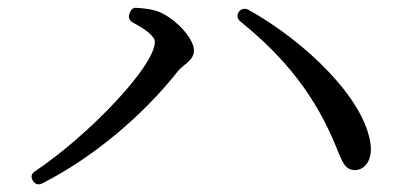

<svg xmlns="http://www.w3.org/2000/svg" viewBox="-20 -593 1040 491"><path d="M64 -131C70 -121 79 -119 90 -125C219 -191 346 -298 435 -411C438 -415 447 -423 453 -428C455 -429 456 -430 457 -431C466 -439 476 -448 476 -464C476 -498 420 -554 377 -566C359 -571 342 -572 327 -573C320 -573 315 -569 311 -558C307 -548 311 -540 322 -534C349 -520 376 -501 376 -486C376 -423 204 -245 71 -156C60 -149 58 -141 64 -131ZM596 -537C711 -444 787 -346 839 -219C855 -179 862 -158 888 -158C911 -158 932 -181 928 -221C915 -341 757 -489 617 -567C607 -573 597 -571 591 -563C585 -554 586 -545 596 -537Z"/></svg>

Font: 寒蝉锦书宋 Text
Style: Regular
Weight: 400
Designer: 寒蝉锦书宋{Warren} 思源宋体{Ryoko NISHIZUKA 西塚涼子 (kana & ideographs); Frank Grießhammer (Latin, Greek & Cyrillic); Wenlong ZHANG 
Foundry: Adobe & ChillType
Version: Version 2.000;Glyphs 3.1.1 (3135)